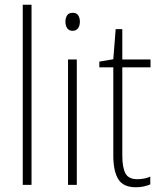

<svg xmlns="http://www.w3.org/2000/svg" viewBox="-20 -780 674 810"><path d="M113 0H76V-760H113Z M287 -726Q303 -726 310 -715Q317 -704 317 -689Q317 -671 309 -660.5Q301 -650 286 -650Q271 -650 263.5 -661Q256 -672 256 -688Q256 -704 263 -715Q270 -726 287 -726ZM304 -529V0H267V-529Z M559 -24Q575 -24 589.5 -27Q604 -30 614 -35V-2Q602 3 587 6.5Q572 10 553 10Q500 10 479 -24Q458 -58 458 -124V-496H399V-520L458 -530L468 -657H496V-529H615V-496H496V-124Q496 -74 509 -49Q522 -24 559 -24Z"/></svg>

Font: Noto Sans Kannada Condensed ExtraLight
Style: Regular
Weight: 200
Width: 3
Designer: Jelle Bosma - Monotype Design Team
Foundry: Monotype Imaging Inc.
Version: Version 2.005; ttfautohint (v1.8.4.7-5d5b)